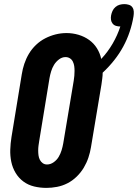

<svg xmlns="http://www.w3.org/2000/svg" viewBox="-20 -907 672 935"><path d="M206 8Q175 8 146 1Q117 -6 94 -23Q71 -40 56 -65Q41 -90 35 -119Q29 -148 30 -178.5Q31 -209 36 -240L86 -545Q90 -571 98.5 -596.5Q107 -622 121 -645.5Q135 -669 155.5 -688.5Q176 -708 200.5 -720.5Q225 -733 251 -739.5Q277 -746 304 -746Q334 -746 362.5 -737.5Q391 -729 414 -712.5Q437 -696 452 -672Q467 -648 473 -620Q505 -654 528.5 -694.5Q552 -735 566 -778Q566 -778 566 -778Q566 -778 566 -778Q555 -778 545 -781Q535 -784 528.5 -792Q522 -800 520.5 -810.5Q519 -821 521 -832Q523 -843 528 -854Q533 -865 542.5 -873Q552 -881 563 -884Q574 -887 586 -887Q597 -887 608 -883.5Q619 -880 625 -871Q631 -862 631.5 -850.5Q632 -839 630 -827Q624 -790 611.5 -752.5Q599 -715 580 -680Q561 -645 535.5 -613Q510 -581 480 -553Q480 -539 478 -524.5Q476 -510 474 -495L423 -190Q419 -165 410.5 -139.5Q402 -114 388 -90.5Q374 -67 353.5 -47Q333 -27 308.5 -14.5Q284 -2 257.5 3Q231 8 206 8ZM209 -106Q226 -106 241.5 -117Q257 -128 266 -143.5Q275 -159 280 -175.5Q285 -192 288 -209L339 -514Q341 -526 342 -538Q343 -550 343 -562Q343 -574 341.5 -585Q340 -596 335 -606.5Q330 -617 320.5 -623Q311 -629 299 -629Q282 -629 267 -617.5Q252 -606 243 -591Q234 -576 229 -559.5Q224 -543 221 -526L171 -221Q169 -209 167.5 -197.5Q166 -186 166 -174Q166 -162 167.5 -150.5Q169 -139 174 -129Q179 -119 188 -112.5Q197 -106 209 -106Z"/></svg>

Font: Iosevka Slab Heavy Oblique
Style: Regular
Weight: 900
Italic angle: -9°
Monospace: yes
Designer: Belleve Invis
Foundry: Belleve Invis
Version: Version 11.1.1; ttfautohint (v1.8.3)